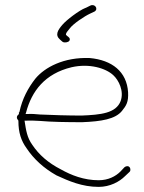

<svg xmlns="http://www.w3.org/2000/svg" viewBox="-20 -713 565 751"><path d="M46 -253C46 -248 50 -245 52 -241V-239C52 -194 63 -162 84 -133C112 -91 151 -55 201 -27C249 -5 301 18 366 18C410 18 447 -2 469 -24L487 -41C489 -43 490 -45 490 -49C490 -57 486 -63 478 -63C474 -63 471 -62 467 -59L451 -42C432 -23 403 -8 366 -8C308 -8 258 -28 219 -50C168 -76 132 -108 106 -147C86 -175 82 -202 76 -241H82C99 -242 117 -241 136 -240C179 -236 243 -235 301 -235C377 -238 431 -247 457 -279C474 -300 483 -314 481 -352C476 -433 418 -478 331 -486C230 -490 155 -450 118 -405C90 -369 67 -327 56 -275V-274H54V-267C49 -262 46 -260 46 -253ZM80 -267 82 -273C104 -357 156 -425 260 -450C330 -466 394 -446 423 -419C444 -400 466 -357 452 -318C434 -270 374 -264 299 -261C246 -261 182 -263 140 -265H138C119 -267 103 -268 86 -267ZM215 -558 224 -550C227 -548 229 -547 234 -547C244 -547 253 -551 253 -559C253 -568 243 -570 238 -577V-580C239 -586 247 -594 253 -602V-601V-602C266 -620 311 -650 333 -660L350 -668C366 -678 351 -700 333 -691L315 -682H314C289 -672 240 -635 224 -616C206 -595 194 -576 215 -558ZM224 -550V-551ZM331 -486Z"/></svg>

Font: Stray Cat
Style: LtExt
Weight: 300
Version: Version 1.0